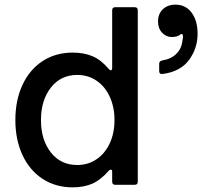

<svg xmlns="http://www.w3.org/2000/svg" viewBox="-20 -794 929 825"><path d="M46 -278Q46 -363 76.5 -429Q107 -495 163 -531.5Q219 -568 292 -568Q341 -568 377.5 -552.5Q414 -537 447 -498Q452 -492 456 -492Q462 -492 462 -503V-750Q462 -763 475 -763H559Q572 -763 572 -750V-13Q572 0 559 0H475Q462 0 462 -13V-56Q462 -65 456 -65Q452 -65 447 -60Q413 -21 377 -5Q341 11 292 11Q219 11 163 -25.5Q107 -62 76.5 -128Q46 -194 46 -278ZM472 -278Q472 -334 451.5 -378.5Q431 -423 394.5 -447.5Q358 -472 312 -472Q241 -472 198.5 -417.5Q156 -363 156 -278Q156 -193 198.5 -139Q241 -85 312 -85Q358 -85 394.5 -109.5Q431 -134 451.5 -178Q472 -222 472 -278ZM675 -476Q664 -476 664 -489V-520Q664 -531 676 -534Q715 -540 738 -563Q761 -586 764 -621Q767 -631 766 -640Q766 -646 762 -647.5Q758 -649 754 -645Q742 -635 718 -635Q694 -635 676.5 -653.5Q659 -672 659 -702Q659 -734 679.5 -754Q700 -774 734 -774Q778 -774 803.5 -739.5Q829 -705 829 -649Q829 -586 792 -536Q755 -486 678 -476Z"/></svg>

Font: Open Sauce Two Medium
Style: Regular
Weight: 500
Designer: Alfredo Marco Pradil
Foundry: Creative Sauce Fz LLC
Version: Version 1.477